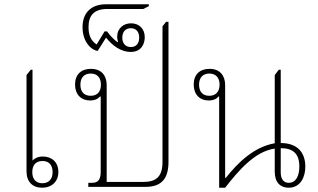

<svg xmlns="http://www.w3.org/2000/svg" viewBox="-20 -874 1486 898"><path d="M177 4C222 4 253 -25 253 -69C253 -117 221 -142 180 -142C157 -142 140 -132 132 -123V-548H124L104 -523V-73C104 -24 132 4 177 4ZM178 -17C148 -17 131 -36 131 -69C131 -102 148 -121 179 -121C209 -121 226 -102 226 -69C226 -36 208 -17 178 -17Z M393 0H661C736 0 768 -39 768 -117V-772H757L740 -751V-117C740 -49 712 -23 649 -23H479V-476C479 -519 456 -552 405 -552C359 -552 331 -525 331 -479C331 -432 359 -404 402 -404C421 -404 437 -410 448 -423L451 -422V-71C451 -34 439 -19 411 -19H393ZM404 -426C373 -426 356 -445 356 -478C356 -511 374 -530 404 -530C435 -530 452 -511 452 -478C452 -445 435 -426 404 -426Z M591 -631C642 -631 657 -670 657 -700C657 -741 629 -765 593 -765C558 -765 528 -742 528 -702C528 -695 529 -688 532 -679L529 -677C514 -688 493 -709 481 -727H469L432 -666C407 -682 394 -707 394 -747C394 -802 420 -832 482 -832H650L676 -845V-854H476C404 -854 366 -812 366 -747C366 -677 408 -639 437 -636L476 -698C505 -661 546 -631 591 -631ZM592 -654C567 -654 552 -671 552 -698C552 -725 567 -742 592 -742C617 -742 631 -725 631 -698C631 -671 617 -654 592 -654Z M1005 4H1033C1094 -74 1171 -166 1265 -179V-71C1265 -20 1292 4 1330 4C1386 4 1408 -47 1408 -94C1408 -166 1366 -205 1293 -205V-548H1284L1265 -523V-204C1168 -187 1093 -114 1036 -42H1033V-476C1033 -519 1010 -552 960 -552C914 -552 886 -525 886 -479C886 -432 914 -404 957 -404C976 -404 992 -410 1002 -423L1005 -422ZM959 -426C928 -426 911 -445 911 -478C911 -511 929 -530 959 -530C989 -530 1007 -511 1007 -478C1007 -445 989 -426 959 -426ZM1330 -19C1307 -19 1293 -36 1293 -68V-181C1352 -181 1380 -154 1380 -95C1380 -54 1366 -19 1330 -19Z"/></svg>

Font: Noto Serif Thai SemiCondensed Thin
Style: Regular
Weight: 100
Width: 4
Designer: Monotype Design Team
Foundry: Monotype Imaging Inc.
Version: Version 2.002